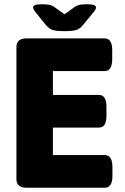

<svg xmlns="http://www.w3.org/2000/svg" viewBox="-20 -880 586 900"><path d="M105 0Q57 0 57 -40V-660Q57 -700 105 -700H470Q506 -700 506 -645V-603Q506 -547 470 -547H228V-435H444Q479 -435 479 -379V-338Q479 -282 444 -282H228V-153H471Q507 -153 507 -97V-55Q507 0 471 0ZM387 -860Q413 -860 421.5 -856Q430 -852 430 -845Q430 -841 427.5 -835.5Q425 -830 417 -821L370 -764Q355 -745 337.5 -739.5Q320 -734 282 -734Q244 -734 227 -739.5Q210 -745 194 -764L148 -821Q141 -830 138 -836Q135 -842 135 -845Q135 -852 143.5 -856Q152 -860 178 -860Q196 -860 209 -858Q222 -856 235 -847L282 -813L331 -848Q344 -856 356 -858Q368 -860 387 -860Z"/></svg>

Font: Asap ExtraBold
Style: Regular
Weight: 800
Designer: Pablo Cosgaya
Foundry: Omnibus-Type
Version: Version 3.001; ttfautohint (v1.8.4.7-5d5b)